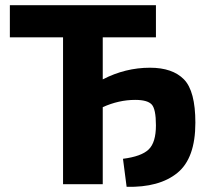

<svg xmlns="http://www.w3.org/2000/svg" viewBox="-20 -710 803 740"><path d="M376 -566V-404Q463 -449 558 -449Q645 -449 689 -404Q733 -359 733 -237Q733 -100 663.5 -43.5Q594 13 468 10L454 -98Q525 -107 553 -134Q581 -161 581 -227Q581 -290 564.5 -307.5Q548 -325 501 -325Q438 -325 376 -297V0H223V-566H18V-690H581V-566Z"/></svg>

Font: Exo 2.0
Style: Bold
Weight: 700
Designer: Natanael Gama
Version: Version 1.001;PS 001.001;hotconv 1.0.70;makeotf.lib2.5.58329